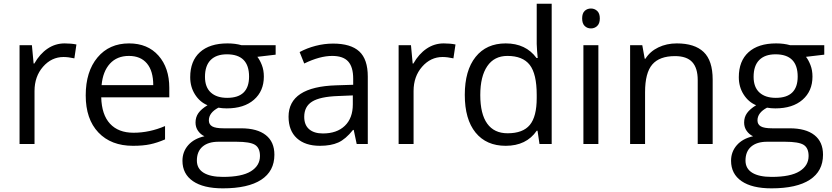

<svg xmlns="http://www.w3.org/2000/svg" viewBox="-20 -780 4509 1040"><path d="M330.1 -544.9Q365.7 -544.9 394 -539.1L382.8 -463.9Q349.6 -471.2 324.2 -471.2Q259.3 -471.2 213.1 -418.5Q167 -365.7 167 -287.1V0H85.9V-535.2H152.8L162.1 -436H166Q195.8 -488.3 237.8 -516.6Q279.8 -544.9 330.1 -544.9Z M700.2 9.8Q581.5 9.8 512.9 -62.5Q444.3 -134.8 444.3 -263.2Q444.3 -392.6 508.1 -468.8Q571.8 -544.9 679.2 -544.9Q779.8 -544.9 838.4 -478.8Q897 -412.6 897 -304.2V-252.9H528.3Q530.8 -158.7 575.9 -109.9Q621.1 -61 703.1 -61Q789.6 -61 874 -97.2V-24.9Q831.1 -6.3 792.7 1.7Q754.4 9.8 700.2 9.8ZM678.2 -477.1Q613.8 -477.1 575.4 -435.1Q537.1 -393.1 530.3 -318.8H810.1Q810.1 -395.5 775.9 -436.3Q741.7 -477.1 678.2 -477.1Z M1473.1 -535.2V-483.9L1374 -472.2Q1387.7 -455.1 1398.4 -427.5Q1409.2 -399.9 1409.2 -365.2Q1409.2 -286.6 1355.5 -239.7Q1301.8 -192.9 1208 -192.9Q1184.1 -192.9 1163.1 -196.8Q1111.3 -169.4 1111.3 -127.9Q1111.3 -106 1129.4 -95.5Q1147.5 -85 1191.4 -85H1286.1Q1373 -85 1419.7 -48.3Q1466.3 -11.7 1466.3 58.1Q1466.3 147 1395 193.6Q1323.7 240.2 1187 240.2Q1082 240.2 1025.1 201.2Q968.3 162.1 968.3 90.8Q968.3 42 999.5 6.3Q1030.8 -29.3 1087.4 -42Q1066.9 -51.3 1053 -70.8Q1039.1 -90.3 1039.1 -116.2Q1039.1 -145.5 1054.7 -167.5Q1070.3 -189.5 1104 -210Q1062.5 -227.1 1036.4 -268.1Q1010.3 -309.1 1010.3 -361.8Q1010.3 -449.7 1063 -497.3Q1115.7 -544.9 1212.4 -544.9Q1254.4 -544.9 1288.1 -535.2ZM1046.4 89.8Q1046.4 133.3 1083 155.8Q1119.6 178.2 1188 178.2Q1290 178.2 1339.1 147.7Q1388.2 117.2 1388.2 64.9Q1388.2 21.5 1361.3 4.6Q1334.5 -12.2 1260.3 -12.2H1163.1Q1107.9 -12.2 1077.1 14.2Q1046.4 40.5 1046.4 89.8ZM1090.3 -363.8Q1090.3 -307.6 1122.1 -278.8Q1153.8 -250 1210.4 -250Q1329.1 -250 1329.1 -365.2Q1329.1 -485.8 1209 -485.8Q1151.9 -485.8 1121.1 -455.1Q1090.3 -424.3 1090.3 -363.8Z M1912.1 0 1896 -76.2H1892.1Q1852.1 -25.9 1812.3 -8.1Q1772.5 9.8 1712.9 9.8Q1633.3 9.8 1588.1 -31.2Q1543 -72.3 1543 -147.9Q1543 -310.1 1802.2 -317.9L1893.1 -320.8V-354Q1893.1 -417 1866 -447Q1838.9 -477.1 1779.3 -477.1Q1712.4 -477.1 1627.9 -436L1603 -498Q1642.6 -519.5 1689.7 -531.7Q1736.8 -543.9 1784.2 -543.9Q1879.9 -543.9 1926 -501.5Q1972.2 -459 1972.2 -365.2V0ZM1729 -57.1Q1804.7 -57.1 1847.9 -98.6Q1891.1 -140.1 1891.1 -214.8V-263.2L1810.1 -259.8Q1713.4 -256.3 1670.7 -229.7Q1627.9 -203.1 1627.9 -147Q1627.9 -103 1654.5 -80.1Q1681.2 -57.1 1729 -57.1Z M2383.3 -544.9Q2418.9 -544.9 2447.3 -539.1L2436 -463.9Q2402.8 -471.2 2377.4 -471.2Q2312.5 -471.2 2266.4 -418.5Q2220.2 -365.7 2220.2 -287.1V0H2139.2V-535.2H2206.1L2215.3 -436H2219.2Q2249 -488.3 2291 -516.6Q2333 -544.9 2383.3 -544.9Z M2891.6 -71.8H2887.2Q2831.1 9.8 2719.2 9.8Q2614.3 9.8 2555.9 -62Q2497.6 -133.8 2497.6 -266.1Q2497.6 -398.4 2556.2 -471.7Q2614.7 -544.9 2719.2 -544.9Q2828.1 -544.9 2886.2 -465.8H2892.6L2889.2 -504.4L2887.2 -542V-759.8H2968.3V0H2902.3ZM2729.5 -58.1Q2812.5 -58.1 2849.9 -103.3Q2887.2 -148.4 2887.2 -249V-266.1Q2887.2 -379.9 2849.4 -428.5Q2811.5 -477.1 2728.5 -477.1Q2657.2 -477.1 2619.4 -421.6Q2581.5 -366.2 2581.5 -265.1Q2581.5 -162.6 2619.1 -110.4Q2656.7 -58.1 2729.5 -58.1Z M3221.2 0H3140.1V-535.2H3221.2ZM3133.3 -680.2Q3133.3 -708 3147 -720.9Q3160.6 -733.9 3181.2 -733.9Q3200.7 -733.9 3214.8 -720.7Q3229 -707.5 3229 -680.2Q3229 -652.8 3214.8 -639.4Q3200.7 -626 3181.2 -626Q3160.6 -626 3147 -639.4Q3133.3 -652.8 3133.3 -680.2Z M3759.3 0V-346.2Q3759.3 -411.6 3729.5 -443.8Q3699.7 -476.1 3636.2 -476.1Q3552.2 -476.1 3513.2 -430.7Q3474.1 -385.3 3474.1 -280.8V0H3393.1V-535.2H3459L3472.2 -461.9H3476.1Q3501 -501.5 3545.9 -523.2Q3590.8 -544.9 3646 -544.9Q3742.7 -544.9 3791.5 -498.3Q3840.3 -451.7 3840.3 -349.1V0Z M4444.8 -535.2V-483.9L4345.7 -472.2Q4359.4 -455.1 4370.1 -427.5Q4380.9 -399.9 4380.9 -365.2Q4380.9 -286.6 4327.1 -239.7Q4273.4 -192.9 4179.7 -192.9Q4155.8 -192.9 4134.8 -196.8Q4083 -169.4 4083 -127.9Q4083 -106 4101.1 -95.5Q4119.1 -85 4163.1 -85H4257.8Q4344.7 -85 4391.4 -48.3Q4438 -11.7 4438 58.1Q4438 147 4366.7 193.6Q4295.4 240.2 4158.7 240.2Q4053.7 240.2 3996.8 201.2Q3939.9 162.1 3939.9 90.8Q3939.9 42 3971.2 6.3Q4002.4 -29.3 4059.1 -42Q4038.6 -51.3 4024.7 -70.8Q4010.7 -90.3 4010.7 -116.2Q4010.7 -145.5 4026.4 -167.5Q4042 -189.5 4075.7 -210Q4034.2 -227.1 4008.1 -268.1Q3981.9 -309.1 3981.9 -361.8Q3981.9 -449.7 4034.7 -497.3Q4087.4 -544.9 4184.1 -544.9Q4226.1 -544.9 4259.8 -535.2ZM4018.1 89.8Q4018.1 133.3 4054.7 155.8Q4091.3 178.2 4159.7 178.2Q4261.7 178.2 4310.8 147.7Q4359.9 117.2 4359.9 64.9Q4359.9 21.5 4333 4.6Q4306.2 -12.2 4231.9 -12.2H4134.8Q4079.6 -12.2 4048.8 14.2Q4018.1 40.5 4018.1 89.8ZM4062 -363.8Q4062 -307.6 4093.8 -278.8Q4125.5 -250 4182.1 -250Q4300.8 -250 4300.8 -365.2Q4300.8 -485.8 4180.7 -485.8Q4123.5 -485.8 4092.8 -455.1Q4062 -424.3 4062 -363.8Z"/></svg>

Font: f02724691
Style: Regular
Weight: 400
Foundry: Ascender Corporation
Version: Version 1.10